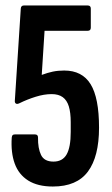

<svg xmlns="http://www.w3.org/2000/svg" viewBox="-20 -675 408 701"><path d="M172.9 6Q118 6 83.1 -15.8Q48.3 -37.7 33.7 -77.9Q19.2 -118.1 22.9 -172.9Q23.7 -179.9 26.4 -182Q29.1 -184.2 34.2 -184.2H108Q118.8 -184.2 118.8 -172.9Q118.2 -133.5 129.8 -109.3Q141.5 -85 175.3 -85Q208.4 -85 223.3 -111.3Q238.2 -137.5 238.2 -193V-229.1Q238.2 -264 231.3 -286.6Q224.3 -309.3 209 -320.3Q193.7 -331.4 168.6 -331.4Q141.1 -331.4 110.2 -321.7Q79.3 -312.1 51 -298.1Q42.9 -294.1 38.3 -296.8Q33.7 -299.5 34.1 -306.4L55.9 -643.7Q56.7 -655 67.2 -655H300.2Q311.5 -655 311.5 -643.7V-573.9Q311.5 -562.6 300.2 -562.6H142.7L132.4 -401.5Q153.6 -409.5 172.7 -413.5Q191.9 -417.5 214.4 -417.5Q280 -417.5 310.8 -367.6Q341.6 -317.7 341.6 -208.9Q341.6 -103.4 301.1 -48.7Q260.6 6 172.9 6Z"/></svg>

Font: Sofia Sans Extra Condensed
Style: Regular
Weight: 400
Designer: Botio Nikoltchev, Ani Petrova
Foundry: lettersoup
Version: Version 4.101